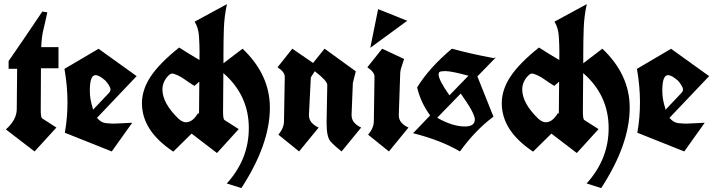

<svg xmlns="http://www.w3.org/2000/svg" viewBox="-20 -770 3564 957"><path d="M261.2 -134.3 152.3 -15.1Q116.7 -42.5 80.6 -70.1Q44.4 -97.7 9.3 -125Q62.5 -171.9 63.5 -224.6L65.4 -427.2H22.9V-465.8Q89.4 -561 190.9 -712.4L215.8 -708.5Q204.6 -655.3 196 -620.8Q187.5 -586.4 185.5 -535.2H271.5V-429.7H184.1L183.1 -221.7Q183.1 -185.1 189.7 -180.2Q196.3 -175.3 261.2 -134.3Z M537.1 -15.1 303.2 -108.4Q316.4 -181.6 316.4 -261Q316.4 -340.3 301.3 -426.8L469.7 -525.9V-527.3L470.7 -526.9H471.2L661.1 -390.6L463.4 -182.6Q483.4 -158.7 507.8 -156.2Q532.2 -153.8 548.1 -153.8Q564 -153.8 585.7 -155.5Q607.4 -157.2 639.2 -158.2Q613.3 -122.1 587.9 -86.4Q562.5 -50.8 537.1 -15.1ZM456.1 -395.5Q427.7 -395.5 427.7 -318.4Q427.7 -274.4 442.4 -230.5Q442.4 -226.1 443.8 -223.1L522.5 -306.2Q530.8 -314.9 530.8 -323.7Q530.8 -332.5 522.2 -346.2Q513.7 -359.9 504.9 -368.7Q474.1 -395.5 456.1 -395.5Z M1008.8 -176.8 843.8 -14.2Q687.5 -117.7 687.5 -255.4Q687.5 -323.2 731.4 -389.2Q775.4 -455.1 873 -533.2Q915 -505.9 959.5 -479.7Q1003.9 -453.6 1046.9 -427.7L949.2 -341.8Q919.9 -359.9 902.6 -372.8Q885.3 -385.7 866 -394.5Q846.7 -403.3 838.1 -403.3Q829.6 -403.3 819.8 -393.6Q789.6 -362.8 789.6 -324.2Q789.6 -256.3 868.7 -179.2Q888.7 -160.6 907.2 -160.6Q939.9 -160.6 966.8 -205.6Q977.1 -198.2 987.5 -191.2Q998 -184.1 1008.8 -176.8Z M1169.9 -126.5Q1085.9 -33.7 1061.5 -7.3Q1025.4 -34.7 989.5 -62.3Q953.6 -89.8 918 -117.2Q951.2 -146 961.4 -170.4Q971.7 -194.8 972.2 -216.8L974.6 -512.2Q974.6 -543.9 971.9 -587.9Q969.2 -631.8 950.2 -662.1L1111.3 -749.5Q1098.1 -690.9 1095.9 -627.9Q1093.8 -564.9 1093.8 -500V-454.6L1189 -527.3Q1325.2 -397.9 1325.2 -233.4Q1325.2 -50.8 1183.1 167.5L1110.4 144.5Q1220.2 23.9 1220.2 -131.3Q1220.2 -295.4 1093.3 -405.8L1091.8 -213.4Q1091.8 -176.8 1098.6 -171.9Q1105.5 -167 1169.9 -126.5Z M1540.5 -456.1 1597.7 -527.3 1753.4 -414.6 1738.8 -356.9 1732.4 -199.7Q1732.4 -198.2 1732.4 -196.8Q1732.4 -172.9 1747.1 -157.5Q1761.7 -142.1 1780.3 -134.3L1682.6 -15.1Q1646.5 -43.5 1627.2 -65.4Q1607.9 -87.4 1607.9 -155.8Q1607.9 -160.6 1607.9 -166L1611.3 -346.7Q1611.3 -367.2 1548.8 -415L1529.3 -384.3L1520 -199.7Q1520 -198.2 1520 -196.8Q1520 -172.9 1534.7 -157.5Q1549.3 -142.1 1568.4 -134.3L1470.7 -15.1L1367.7 -98.6Q1395.5 -132.3 1395.5 -166L1399.4 -387.7Q1399.4 -411.1 1363.3 -434.6L1437 -527.3Z M1811 -434.6 1884.8 -527.3 1994.1 -476.1Q1988.3 -456.1 1981.4 -437Q1974.6 -418 1974.6 -397.9L1967.8 -199.7Q1967.8 -197.3 1967.8 -195.3Q1967.8 -172.4 1982.4 -157.2Q1997.1 -142.1 2016.1 -134.3L1918.5 -15.1L1814.9 -98.6Q1843.3 -132.3 1843.3 -166L1846.7 -387.7Q1846.7 -411.1 1811 -434.6ZM1825.7 -531.7 1864.7 -724.6 2009.8 -666.5Z M2039.1 -106 2124 -194.8Q2078.1 -256.3 2059.1 -334Q2117.7 -430.7 2232.4 -527.3Q2322.8 -502.4 2439.5 -480.5L2451.2 -483.4L2359.4 -389.2L2439.5 -188.5Q2348.6 -120.6 2272.5 -15.1Q2177.2 -71.3 2039.1 -106ZM2297.4 -139.6Q2346.7 -139.6 2346.7 -174.8Q2346.7 -205.6 2276.4 -303.7L2159.2 -183.1Q2234.9 -139.6 2297.4 -139.6ZM2220.2 -294.9 2314.9 -392.6Q2230 -415.5 2201.2 -415.5Q2172.4 -415.5 2169.2 -409.9Q2166 -404.3 2166 -399.4Q2166 -371.6 2220.2 -294.9Z M2802.2 -176.8 2637.2 -14.2Q2481 -117.7 2481 -255.4Q2481 -323.2 2524.9 -389.2Q2568.8 -455.1 2666.5 -533.2Q2708.5 -505.9 2752.9 -479.7Q2797.4 -453.6 2840.3 -427.7L2742.7 -341.8Q2713.4 -359.9 2696 -372.8Q2678.7 -385.7 2659.4 -394.5Q2640.1 -403.3 2631.6 -403.3Q2623 -403.3 2613.3 -393.6Q2583 -362.8 2583 -324.2Q2583 -256.3 2662.1 -179.2Q2682.1 -160.6 2700.7 -160.6Q2733.4 -160.6 2760.3 -205.6Q2770.5 -198.2 2781 -191.2Q2791.5 -184.1 2802.2 -176.8Z M2963.4 -126.5Q2879.4 -33.7 2855 -7.3Q2818.8 -34.7 2783 -62.3Q2747.1 -89.8 2711.4 -117.2Q2744.6 -146 2754.9 -170.4Q2765.1 -194.8 2765.6 -216.8L2768.1 -512.2Q2768.1 -543.9 2765.4 -587.9Q2762.7 -631.8 2743.7 -662.1L2904.8 -749.5Q2891.6 -690.9 2889.4 -627.9Q2887.2 -564.9 2887.2 -500V-454.6L2982.4 -527.3Q3118.7 -397.9 3118.7 -233.4Q3118.7 -50.8 2976.6 167.5L2903.8 144.5Q3013.7 23.9 3013.7 -131.3Q3013.7 -295.4 2886.7 -405.8L2885.3 -213.4Q2885.3 -176.8 2892.1 -171.9Q2898.9 -167 2963.4 -126.5Z M3390.6 -15.1 3156.7 -108.4Q3169.9 -181.6 3169.9 -261Q3169.9 -340.3 3154.8 -426.8L3323.2 -525.9V-527.3L3324.2 -526.9H3324.7L3514.6 -390.6L3316.9 -182.6Q3336.9 -158.7 3361.3 -156.2Q3385.7 -153.8 3401.6 -153.8Q3417.5 -153.8 3439.2 -155.5Q3460.9 -157.2 3492.7 -158.2Q3466.8 -122.1 3441.4 -86.4Q3416 -50.8 3390.6 -15.1ZM3309.6 -395.5Q3281.2 -395.5 3281.2 -318.4Q3281.2 -274.4 3295.9 -230.5Q3295.9 -226.1 3297.4 -223.1L3376 -306.2Q3384.3 -314.9 3384.3 -323.7Q3384.3 -332.5 3375.7 -346.2Q3367.2 -359.9 3358.4 -368.7Q3327.6 -395.5 3309.6 -395.5Z"/></svg>

Font: UnifrakturCook
Style: Bold
Weight: 700
Designer: j. 'mach' wust
Version: Version 2011-09-01